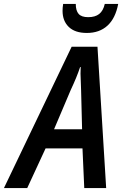

<svg xmlns="http://www.w3.org/2000/svg" viewBox="-81 -953 619 973"><path d="M282 -716H413L457 0H346L337 -201H150L57 0H-61ZM335 -298 330 -495 329 -523Q327 -561 327 -580Q327 -602 328 -613H325Q309 -564 277 -496L193 -298ZM236 -898Q236 -915 239 -933H303Q303 -899 317.5 -882.5Q332 -866 366 -866Q401 -866 421.5 -882Q442 -898 450 -933H518Q504 -860 463.5 -823Q423 -786 359 -786Q299 -786 267.5 -816.5Q236 -847 236 -898Z"/></svg>

Font: Noto Sans UI NarrowMedium
Style: Italic
Weight: 500
Width: 4
Italic angle: -12°
Designer: Monotype Design Team
Foundry: Monotype Imaging Inc.
Version: Version 1.001